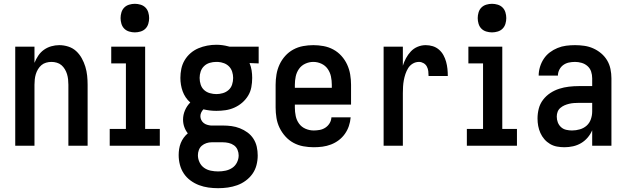

<svg xmlns="http://www.w3.org/2000/svg" viewBox="-20 -765 3290 1008"><path d="M60 0V-520H161V-435Q169 -455 181 -473Q193 -491 210.5 -503.5Q228 -516 249 -522Q270 -528 291 -528Q315 -528 338.5 -520.5Q362 -513 379.5 -497Q397 -481 409 -459.5Q421 -438 428 -415Q435 -392 437.5 -368Q440 -344 440 -320V0H339V-320Q339 -334 337.5 -348Q336 -362 332 -375.5Q328 -389 320.5 -401.5Q313 -414 302.5 -423Q292 -432 278 -436Q264 -440 250 -440Q236 -440 222 -436Q208 -432 197.5 -423Q187 -414 179.5 -401.5Q172 -389 168 -375.5Q164 -362 162.5 -348Q161 -334 161 -320V0Z M556 0V-88H641V-432H564V-520H742V-88H819V0ZM688 -595Q673 -595 658 -599.5Q643 -604 632.5 -614.5Q622 -625 617.5 -640Q613 -655 613 -670Q613 -685 617.5 -700Q622 -715 632.5 -725.5Q643 -736 658 -740.5Q673 -745 688 -745Q703 -745 718 -740.5Q733 -736 743.5 -725.5Q754 -715 758.5 -700Q763 -685 763 -670Q763 -655 758.5 -640Q754 -625 743.5 -614.5Q733 -604 718 -599.5Q703 -595 688 -595Z M1125 223Q1099 223 1074 219.5Q1049 216 1025 207Q1001 198 980 182.5Q959 167 945 146Q931 125 924.5 100Q918 75 918 49Q918 33 920.5 17Q923 1 929 -14Q935 -29 944.5 -42Q954 -55 966 -65Q954 -80 947.5 -98.5Q941 -117 941 -137Q941 -162 951 -185.5Q961 -209 979 -227Q965 -239 955 -254Q945 -269 939 -285.5Q933 -302 930 -320Q927 -338 927 -356Q927 -380 932 -404Q937 -428 949.5 -449Q962 -470 980.5 -486Q999 -502 1021.5 -511.5Q1044 -521 1068 -525.5Q1092 -530 1116 -530Q1131 -530 1146.5 -528Q1162 -526 1177 -522L1185 -520H1338V-432L1290 -434Q1298 -415 1301 -395.5Q1304 -376 1304 -356Q1304 -331 1299.5 -307Q1295 -283 1282.5 -262.5Q1270 -242 1251.5 -226Q1233 -210 1210.5 -200Q1188 -190 1164 -186.5Q1140 -183 1116 -183Q1099 -183 1082 -185Q1065 -187 1048 -191Q1041 -184 1036.5 -174.5Q1032 -165 1032 -155Q1032 -145 1036.5 -135.5Q1041 -126 1049 -119.5Q1057 -113 1067 -110Q1077 -107 1087 -106Q1088 -106 1088.5 -106Q1089 -106 1090 -106Q1092 -106 1095 -106Q1098 -106 1100 -106H1150Q1173 -106 1195.5 -103Q1218 -100 1239.5 -91.5Q1261 -83 1279.5 -69.5Q1298 -56 1310.5 -36.5Q1323 -17 1328 5.5Q1333 28 1333 51Q1333 77 1326.5 102Q1320 127 1305.5 147.5Q1291 168 1270 183.5Q1249 199 1225 207.5Q1201 216 1176 219.5Q1151 223 1125 223ZM1116 -271Q1133 -271 1150 -276Q1167 -281 1180 -292.5Q1193 -304 1198.5 -321Q1204 -338 1204 -356Q1204 -372 1199 -388Q1194 -404 1183 -415.5Q1172 -427 1156.5 -433Q1141 -439 1124 -440H1116Q1116 -440 1115.5 -440Q1115 -440 1115 -440Q1098 -440 1081 -435Q1064 -430 1051.5 -418Q1039 -406 1033.5 -389.5Q1028 -373 1028 -356Q1028 -338 1033.5 -321Q1039 -304 1051.5 -292.5Q1064 -281 1081.5 -276Q1099 -271 1116 -271ZM1125 135Q1145 135 1164 131Q1183 127 1199 116.5Q1215 106 1224 88Q1233 70 1233 51Q1233 36 1227 21.5Q1221 7 1208.5 -2Q1196 -11 1180.5 -14.5Q1165 -18 1150 -18H1100Q1098 -18 1096 -18Q1094 -18 1091 -18Q1077 -18 1063.5 -13.5Q1050 -9 1039.5 0Q1029 9 1024 22.5Q1019 36 1019 50Q1019 69 1027.5 87Q1036 105 1051.5 116Q1067 127 1086.5 131Q1106 135 1125 135Z M1627 8Q1600 8 1572.5 3Q1545 -2 1521 -15Q1497 -28 1478.5 -48.5Q1460 -69 1448 -93.5Q1436 -118 1431.5 -145.5Q1427 -173 1427 -200V-320Q1427 -347 1431.5 -374Q1436 -401 1447.5 -426Q1459 -451 1477.5 -471.5Q1496 -492 1520 -505Q1544 -518 1571 -523Q1598 -528 1625 -528Q1652 -528 1679 -523Q1706 -518 1730 -505Q1754 -492 1772.5 -471.5Q1791 -451 1802.5 -426Q1814 -401 1818.5 -374Q1823 -347 1823 -320V-216H1528V-200Q1528 -178 1532.5 -156Q1537 -134 1550 -116Q1563 -98 1584 -89Q1605 -80 1627 -80Q1643 -80 1659 -83Q1675 -86 1688.5 -95Q1702 -104 1710.5 -118Q1719 -132 1720 -149H1821Q1819 -125 1811.5 -103Q1804 -81 1790.5 -62Q1777 -43 1758.5 -29Q1740 -15 1718 -6.5Q1696 2 1673 5Q1650 8 1627 8ZM1722 -304V-320Q1722 -342 1717.5 -363.5Q1713 -385 1700.5 -403Q1688 -421 1667.5 -430.5Q1647 -440 1625 -440Q1603 -440 1582.5 -430.5Q1562 -421 1549.5 -403Q1537 -385 1532.5 -363.5Q1528 -342 1528 -320V-304Z M1994 0V-520H2095V-420Q2101 -440 2111.5 -459.5Q2122 -479 2137 -495Q2152 -511 2172.5 -519.5Q2193 -528 2215 -528Q2234 -528 2252 -522.5Q2270 -517 2284.5 -504.5Q2299 -492 2308 -475.5Q2317 -459 2322 -441Q2327 -423 2329 -404Q2331 -385 2331 -366H2230Q2230 -379 2228.5 -391.5Q2227 -404 2221 -415.5Q2215 -427 2203.5 -433.5Q2192 -440 2180 -440Q2162 -440 2147 -431Q2132 -422 2123 -407.5Q2114 -393 2108.5 -376.5Q2103 -360 2100 -343.5Q2097 -327 2096 -310Q2095 -293 2095 -276V0Z M2431 0V-88H2516V-432H2439V-520H2617V-88H2694V0ZM2563 -595Q2548 -595 2533 -599.5Q2518 -604 2507.5 -614.5Q2497 -625 2492.5 -640Q2488 -655 2488 -670Q2488 -685 2492.5 -700Q2497 -715 2507.5 -725.5Q2518 -736 2533 -740.5Q2548 -745 2563 -745Q2578 -745 2593 -740.5Q2608 -736 2618.5 -725.5Q2629 -715 2633.5 -700Q2638 -685 2638 -670Q2638 -655 2633.5 -640Q2629 -625 2618.5 -614.5Q2608 -604 2593 -599.5Q2578 -595 2563 -595Z M2943 8Q2924 8 2904.5 4.5Q2885 1 2868 -9Q2851 -19 2838 -34Q2825 -49 2817 -67Q2809 -85 2805.5 -104Q2802 -123 2802 -143Q2802 -169 2808.5 -194.5Q2815 -220 2831 -241Q2847 -262 2869 -276.5Q2891 -291 2916 -299Q2941 -307 2967 -310Q2993 -313 3019 -313H3089V-354Q3089 -372 3083.5 -389Q3078 -406 3064.5 -418Q3051 -430 3033.5 -435Q3016 -440 2999 -440Q2982 -440 2966 -436.5Q2950 -433 2937 -423.5Q2924 -414 2916.5 -399Q2909 -384 2909 -368Q2909 -368 2909 -368Q2909 -368 2909 -368H2808Q2808 -368 2808 -368Q2808 -368 2808 -368Q2808 -391 2815 -414Q2822 -437 2835 -456.5Q2848 -476 2866.5 -490Q2885 -504 2907 -513Q2929 -522 2952 -525Q2975 -528 2999 -528Q3023 -528 3047.5 -524.5Q3072 -521 3094.5 -511Q3117 -501 3136 -485Q3155 -469 3167.5 -448Q3180 -427 3185 -402.5Q3190 -378 3190 -354V0H3089V-81Q3080 -60 3065 -42.5Q3050 -25 3030.5 -13.5Q3011 -2 2988.5 3Q2966 8 2943 8ZM2983 -80Q3004 -80 3024.5 -86Q3045 -92 3060 -105.5Q3075 -119 3082 -139Q3089 -159 3089 -180V-225H3019Q3006 -225 2993 -224Q2980 -223 2967.5 -220Q2955 -217 2943.5 -212Q2932 -207 2922 -198.5Q2912 -190 2907.5 -178Q2903 -166 2903 -153Q2903 -137 2908.5 -122.5Q2914 -108 2925.5 -97.5Q2937 -87 2952.5 -83.5Q2968 -80 2983 -80Z"/></svg>

Font: Zed Sans Semibold
Style: Regular
Weight: 600
Designer: Belleve Invis
Foundry: Belleve Invis
Version: Version 1.0.0; ttfautohint (v1.8.4)